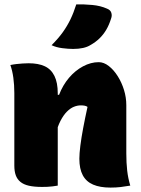

<svg xmlns="http://www.w3.org/2000/svg" viewBox="-20 -842 640 871"><path d="M571 0Q548 4 527.5 6.5Q507 9 481 9Q434 9 402.5 -4.5Q371 -18 355.5 -47Q340 -76 340 -122Q340 -145 344.5 -181Q349 -217 357.5 -262Q366 -307 377 -357Q372 -361 364 -362.5Q356 -364 347 -364Q331 -364 315 -357.5Q299 -351 283.5 -335.5Q268 -320 254.5 -294Q241 -268 231 -229L222 -412H248Q265 -456 293 -489Q321 -522 356.5 -541Q392 -560 428 -560Q451 -560 473.5 -542.5Q496 -525 514 -496.5Q532 -468 542.5 -434Q553 -400 553 -365Q553 -329 553 -292.5Q553 -256 553 -219.5Q553 -183 553 -146Q553 -103 557 -68Q561 -33 571 0ZM242 0Q230 2 218.5 3.5Q207 5 195 5.5Q183 6 171 6Q135 6 111 0.5Q87 -5 72.5 -17Q58 -29 51.5 -47Q45 -65 45 -91Q45 -132 45 -172.5Q45 -213 45 -254Q45 -295 45 -336.5Q45 -378 45 -420Q45 -457 40.5 -489.5Q36 -522 27 -547Q41 -550 55 -551.5Q69 -553 83 -554Q97 -555 110 -555Q154 -555 183 -541.5Q212 -528 227 -497.5Q242 -467 242 -419Q242 -348 242 -277Q242 -206 242 -136.5Q242 -67 242 0ZM326 -822Q361 -823 398.5 -819.5Q436 -816 465 -803Q481 -797 485 -784Q489 -771 484 -758Q475 -729 462 -707Q449 -685 431.5 -668Q414 -651 391 -638Q377 -629 357 -624.5Q337 -620 312 -620Q290 -620 262.5 -623.5Q235 -627 214 -637Q245 -668 265 -696Q285 -724 299.5 -754Q314 -784 326 -822Z"/></svg>

Font: Recursive Monospace Casual Black
Style: Regular
Weight: 900
Version: Version 1.047